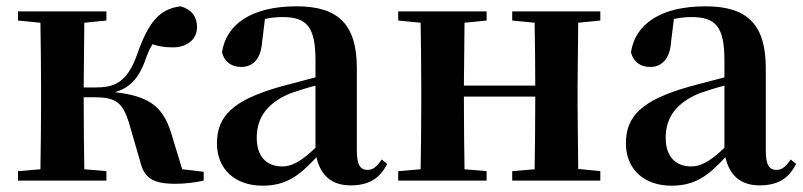

<svg xmlns="http://www.w3.org/2000/svg" viewBox="-20 -572 2544 608"><path d="M423 -64C436 -8 463 10 536 10C564 10 599 6 625 0V-28L557 -36L521 -154C495 -235 451 -268 344 -280C387 -293 419 -319 442 -387C449 -406 455 -419 463 -432C483 -425 502 -422 528 -422C570 -422 604 -446 604 -486C604 -519 587 -542 552 -552C485 -544 450 -502 414 -399C381 -305 336 -295 280 -295H245L247 -500L317 -507V-536H37V-507L108 -500C109 -442 110 -357 110 -301V-235C110 -179 109 -94 108 -36L37 -30V0H317V-30L247 -36C246 -94 245 -182 245 -264H279C346 -264 369 -248 389 -181Z M1090 15C1146 15 1182 -5 1206 -53L1189 -67C1171 -41 1159 -34 1144 -34C1122 -34 1110 -48 1110 -95V-356C1110 -494 1052 -552 919 -552C778 -552 696 -496 683 -406C691 -376 713 -360 744 -360C778 -360 806 -382 810 -439L819 -512C839 -516 856 -518 874 -518C951 -518 979 -488 979 -381V-327L869 -298C717 -255 667 -204 667 -118C667 -34 727 16 811 16C887 16 928 -16 982 -74C995 -18 1029 15 1090 15ZM979 -104C930 -57 901 -45 874 -45C825 -45 793 -75 793 -136C793 -203 830 -248 901 -277C921 -284 949 -293 979 -301Z M1602 -507 1673 -500C1674 -445 1675 -363 1675 -301H1449L1451 -500L1521 -507V-536H1241V-507L1312 -500C1313 -442 1314 -357 1314 -301V-235C1314 -179 1313 -94 1312 -36L1241 -30V0H1521V-30L1451 -36C1450 -94 1449 -182 1449 -266H1675C1675 -182 1674 -94 1673 -36L1602 -30V0H1881V-30L1811 -37L1809 -235V-301L1811 -500L1881 -507V-536H1602Z M2385 15C2441 15 2477 -5 2501 -53L2484 -67C2466 -41 2454 -34 2439 -34C2417 -34 2405 -48 2405 -95V-356C2405 -494 2347 -552 2214 -552C2073 -552 1991 -496 1978 -406C1986 -376 2008 -360 2039 -360C2073 -360 2101 -382 2105 -439L2114 -512C2134 -516 2151 -518 2169 -518C2246 -518 2274 -488 2274 -381V-327L2164 -298C2012 -255 1962 -204 1962 -118C1962 -34 2022 16 2106 16C2182 16 2223 -16 2277 -74C2290 -18 2324 15 2385 15ZM2274 -104C2225 -57 2196 -45 2169 -45C2120 -45 2088 -75 2088 -136C2088 -203 2125 -248 2196 -277C2216 -284 2244 -293 2274 -301Z"/></svg>

Font: Source Han Serif CN
Style: Bold
Weight: 700
Designer: Ryoko NISHIZUKA 西塚涼子 (kana & ideographs); Frank Grießhammer (Latin, Greek & Cyrillic); Wenlong ZHANG 张文龙 (bopomofo); San
Foundry: Adobe
Version: Version 2.003;hotconv 1.1.1;makeotfexe 2.6.0